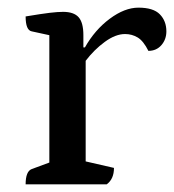

<svg xmlns="http://www.w3.org/2000/svg" viewBox="-20 -482 455 502"><path d="M47 0Q47 -34 63 -40L109 -57V-390L63 -400Q47 -403 47 -439Q89 -446 110 -448.5Q131 -451 145 -451Q173 -451 185.5 -437Q198 -423 198 -390V-358H202Q228 -404 267 -433Q306 -462 342 -462Q381 -462 398 -444.5Q415 -427 415 -400Q415 -379 402 -364Q389 -349 368 -349Q355 -375 340 -384Q325 -393 307 -393Q282 -393 254 -372.5Q226 -352 204 -323V-60L278 -43Q278 -14 259 0Z"/></svg>

Font: Petrona Medium
Style: Regular
Weight: 500
Designer: Ringo R. Seeber
Foundry: Ringo R. Seeber
Version: Version 2.001; ttfautohint (v1.8.3)